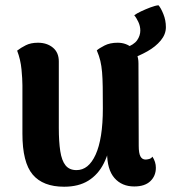

<svg xmlns="http://www.w3.org/2000/svg" viewBox="-20 -693 649 728"><path d="M426 -531Q459 -531 482 -510.5Q505 -490 505 -453L506 -140Q506 -112 512.5 -100Q519 -88 532 -88Q537 -88 545 -90Q553 -92 558 -99Q571 -79 571 -57Q571 -26 550 -6Q529 14 489 14Q442 14 414 -18Q386 -50 386 -115V-146L403 -176Q395 -116 373.5 -73.5Q352 -31 315 -8Q278 15 223 15Q143 15 104 -31Q65 -77 65 -186V-370Q65 -393 61.5 -430Q58 -467 45 -501Q59 -512 78 -521.5Q97 -531 124 -531Q158 -531 180.5 -512.5Q203 -494 203 -460V-208Q203 -156 208.5 -120Q214 -84 228.5 -66Q243 -48 270 -48Q293 -48 311 -62.5Q329 -77 342.5 -106.5Q356 -136 363 -180Q370 -224 370 -282Q370 -330 369.5 -363Q369 -396 367 -419.5Q365 -443 360.5 -462Q356 -481 347 -502Q356 -510 376.5 -520.5Q397 -531 426 -531ZM471 -468 454 -511Q488 -523 500 -540.5Q512 -558 512 -577Q512 -594 504.5 -610Q497 -626 489 -635Q498 -642 515 -650Q532 -658 550.5 -665Q569 -672 581 -673Q590 -663 599.5 -639.5Q609 -616 609 -590Q609 -563 589.5 -539.5Q570 -516 539 -498.5Q508 -481 471 -468Z"/></svg>

Font: Arima Thin
Style: Regular
Weight: 100
Designer: Joana Correia and Natanael Gama
Foundry: NDISCOVER
Version: Version 1.101;gftools[0.9.23]